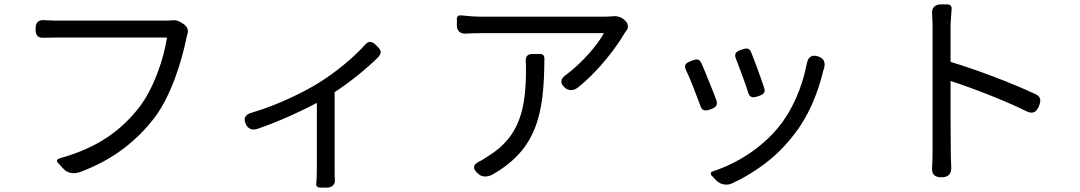

<svg xmlns="http://www.w3.org/2000/svg" viewBox="-20 -785 4920 875"><path d="M490 -614C601 -614 713 -614 741 -614C727 -520 682 -383 613 -294C534 -194 431 -114 257 -65C238 -60 235 -52 245 -42L264 -21L269 -16C286 3 313 10 345 -1C498 -58 602 -143 683 -247C760 -348 808 -506 829 -609C830 -616 832 -622 834 -629C840 -647 834 -664 817 -675L803 -684C792 -691 775 -695 760 -692C750 -691 740 -691 732 -691C687 -691 296 -691 240 -691C223 -691 204 -692 186 -693C156 -696 142 -684 142 -653C142 -624 152 -611 181 -613C199 -613 218 -614 240 -614C268 -614 379 -614 490 -614Z M1505 -190V-365C1581 -415 1653 -474 1703 -524C1722 -544 1717 -557 1697 -576C1676 -597 1661 -602 1642 -579C1589 -521 1511 -456 1432 -407C1363 -364 1244 -306 1129 -272C1098 -264 1087 -246 1101 -218C1112 -196 1131 -190 1154 -198C1253 -232 1350 -277 1424 -316V-16C1424 8 1423 38 1421 57C1421 63 1427 70 1439 70H1465H1470C1494 70 1508 54 1506 36C1505 20 1505 1 1505 -16Z M2450 -709C2323 -709 2197 -709 2173 -709C2143 -709 2110 -712 2080 -715C2069 -716 2062 -710 2062 -698V-672V-669C2062 -644 2078 -630 2104 -632C2127 -633 2150 -634 2173 -634C2219 -634 2663 -634 2732 -634C2705 -583 2636 -501 2561 -445C2533 -426 2530 -405 2556 -384C2573 -370 2594 -372 2612 -385C2711 -463 2791 -573 2826 -633C2828 -637 2831 -640 2834 -644C2845 -658 2844 -676 2831 -689L2827 -693C2813 -707 2792 -713 2775 -711C2761 -710 2746 -709 2736 -709C2707 -709 2578 -709 2450 -709ZM2418 -202C2453 -290 2460 -395 2461 -517C2461 -532 2454 -539 2442 -539H2417H2405C2385 -539 2374 -527 2376 -506C2377 -494 2377 -481 2377 -469C2377 -305 2356 -165 2204 -73C2194 -66 2184 -60 2174 -54C2134 -37 2129 -17 2163 10C2181 24 2205 21 2225 10C2327 -48 2385 -118 2418 -202Z M3434 -466C3423 -496 3412 -525 3403 -547C3394 -568 3382 -566 3360 -559C3335 -551 3324 -541 3334 -517C3343 -495 3353 -467 3363 -440C3373 -413 3383 -386 3389 -365C3396 -339 3411 -338 3437 -347C3460 -355 3470 -363 3462 -386C3455 -409 3444 -437 3434 -466ZM3442 -22C3497 -60 3549 -108 3594 -166C3665 -254 3707 -359 3733 -467C3734 -469 3734 -470 3735 -472C3743 -500 3736 -519 3708 -528C3677 -538 3661 -523 3656 -491C3635 -384 3589 -280 3529 -207C3452 -111 3337 -39 3228 -4C3218 -1 3216 8 3224 16L3242 35L3245 38C3263 56 3291 61 3313 52C3356 33 3399 8 3442 -22ZM3139 -389C3150 -360 3162 -330 3171 -305C3179 -279 3193 -278 3219 -287C3243 -296 3253 -306 3244 -330C3235 -354 3223 -385 3211 -414C3199 -444 3187 -474 3177 -496C3167 -518 3155 -517 3132 -508C3105 -498 3095 -490 3107 -464C3117 -444 3128 -417 3139 -389Z M4312 -254V-416C4408 -385 4552 -330 4658 -278C4686 -264 4703 -273 4715 -302C4725 -328 4724 -344 4699 -356C4593 -406 4429 -468 4312 -503V-663C4312 -686 4315 -717 4317 -745C4318 -757 4310 -765 4297 -765H4270H4267C4240 -765 4224 -747 4228 -719C4229 -698 4230 -678 4230 -663C4230 -580 4230 -147 4230 -92C4230 -72 4229 -49 4228 -26C4225 8 4237 23 4271 23C4304 23 4317 6 4315 -27C4314 -50 4313 -75 4313 -92Z"/></svg>

Font: GenSenRounded2 TW R
Style: Regular
Weight: 400
Version: Version 2.100;PS 2.1;hotconv 16.6.51;makeotf.lib2.5.65220 DE